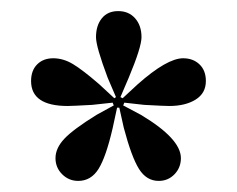

<svg xmlns="http://www.w3.org/2000/svg" viewBox="-20 -750 427 346"><path d="M121 -424Q104 -424 92 -436Q80 -448 80 -465Q80 -483 96 -500Q112 -517 154 -543L185 -560L183 -565L146 -561Q110 -559 102 -559Q36 -559 36 -604Q36 -623 47 -634Q58 -645 76 -645Q94 -645 111.5 -634.5Q129 -624 159 -598L186 -573L189 -575L174 -610Q153 -666 153 -683Q153 -704 163.5 -717Q174 -730 193 -730Q212 -730 223.5 -717Q235 -704 235 -683Q235 -665 212 -610L197 -575L201 -573L228 -598Q281 -645 310 -645Q328 -645 339.5 -634Q351 -623 351 -604Q351 -582 332.5 -570.5Q314 -559 285 -559Q276 -559 240 -561L204 -565L202 -560L234 -543Q306 -500 306 -465Q306 -448 294.5 -436Q283 -424 266 -424Q244 -424 230.5 -445.5Q217 -467 203 -520L195 -556H191L183 -519Q171 -467 157.5 -445.5Q144 -424 121 -424Z"/></svg>

Font: Arapey Regular-Display
Style: Regular
Weight: 400
Designer: Eduardo Rodriguez Tunni
Foundry: Eduardo Rodriguez Tunni
Version: Version 4.000